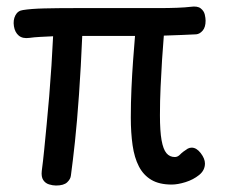

<svg xmlns="http://www.w3.org/2000/svg" viewBox="-20 -563 711 593"><path d="M510 7Q472 7 447.5 -7.5Q423 -22 409 -49Q395 -76 389.5 -114.5Q384 -153 384 -200Q384 -245 386 -289.5Q388 -334 391 -375.5Q394 -417 397 -452H234Q232 -406 229.5 -359Q227 -312 224 -271Q218 -186 211.5 -125.5Q205 -65 199 -21Q198 -10 187.5 0Q177 10 153 10Q143 10 131.5 6.5Q120 3 113.5 -7Q107 -17 109 -35Q113 -65 116.5 -100.5Q120 -136 124 -177.5Q128 -219 132 -266Q136 -315 139 -361.5Q142 -408 144 -451Q122 -450 103.5 -449Q85 -448 71 -446Q50 -443 38 -453Q26 -463 23 -482Q20 -501 27.5 -515.5Q35 -530 51 -532Q76 -536 116 -537Q156 -538 210.5 -538Q265 -538 333 -538Q366 -538 401 -538Q436 -538 468.5 -538Q501 -538 527 -539Q553 -540 569 -542Q590 -545 600 -537Q610 -529 612.5 -518Q615 -507 615 -499Q615 -479 606 -468.5Q597 -458 586 -457Q568 -456 541.5 -455Q515 -454 486 -453Q483 -418 480.5 -378Q478 -338 476 -294.5Q474 -251 474 -207Q474 -158 479 -130Q484 -102 494 -90Q504 -78 520 -78Q529 -78 536.5 -86Q544 -94 560 -104Q566 -107 572 -107Q587 -107 600 -90Q613 -73 613 -58Q613 -37 595 -22.5Q577 -8 553 -0.5Q529 7 510 7Z"/></svg>

Font: Playpen Sans Arabic
Style: Regular
Weight: 400
Designer: Azza Alameddine, Laura Meseguer, Veronika Burian, José Scaglione
Foundry: TypeTogether
Version: Version 2.000